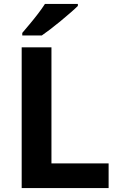

<svg xmlns="http://www.w3.org/2000/svg" viewBox="-20 -954 605 974"><path d="M90 0V-714H241V-125H531V0ZM375 -924Q361 -910 338 -890Q315 -870 288.5 -848Q262 -826 236.5 -806.5Q211 -787 192 -774H93V-787Q109 -806 130.5 -831.5Q152 -857 173 -884.5Q194 -912 208 -934H375Z"/></svg>

Font: Noto Sans Nag Mundari
Style: Bold
Weight: 700
Version: Version 1.000